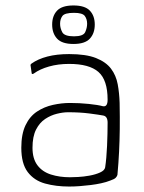

<svg xmlns="http://www.w3.org/2000/svg" viewBox="-20 -675 527 703"><path d="M233 8Q185 8 145 -3Q105 -14 81.5 -45Q58 -76 58 -134Q58 -184 73.5 -216.5Q89 -249 115.5 -266.5Q142 -284 174 -291Q206 -298 236 -298Q271 -298 305 -294.5Q339 -291 357 -286Q374 -283 374 -310Q374 -382 340.5 -411.5Q307 -441 233 -441Q193 -441 159.5 -431.5Q126 -422 104 -406Q101 -404 98.5 -404Q96 -404 96 -407L92 -435Q91 -438 92.5 -439Q94 -440 95 -442Q119 -459 153.5 -468Q188 -477 233 -477Q295 -477 331.5 -462.5Q368 -448 386.5 -423.5Q405 -399 411 -366.5Q417 -334 418 -298Q419 -245 418.5 -202.5Q418 -160 416 -119.5Q414 -79 410 -35Q409 -30 404 -24.5Q399 -19 384 -14Q369 -8 350.5 -4Q332 0 312 2.5Q292 5 272 6.5Q252 8 233 8ZM236 -26Q246 -26 266 -27Q286 -28 308 -32Q330 -36 346.5 -43.5Q363 -51 365 -62Q370 -95 372 -141Q374 -187 374 -226Q374 -249 358 -252Q342 -255 307.5 -259.5Q273 -264 229 -264Q211 -264 188.5 -258.5Q166 -253 145.5 -239.5Q125 -226 112 -200.5Q99 -175 99 -134Q99 -94 117 -70Q135 -46 166.5 -36Q198 -26 236 -26ZM327 -585Q327 -553 309 -533.5Q291 -514 249 -514Q207 -514 189 -533.5Q171 -553 171 -585Q171 -617 189 -636Q207 -655 249 -655Q291 -655 309 -636Q327 -617 327 -585ZM299 -588Q299 -605 290.5 -616.5Q282 -628 251 -628Q217 -628 208.5 -616.5Q200 -605 200 -588Q200 -572 208 -557Q216 -542 251 -542Q285 -542 292 -557.5Q299 -573 299 -588Z"/></svg>

Font: Glory Thin ExtraLight
Style: Regular
Weight: 250
Version: Version 1.011